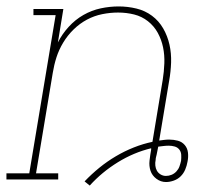

<svg xmlns="http://www.w3.org/2000/svg" viewBox="-38 -558 658 597"><path d="M241 19 225 6Q247 -17 271 -36.5Q295 -56 322 -72Q349 -88 378 -99.5Q407 -111 436 -117L468 -310Q472 -335 473 -361Q474 -387 469 -411Q464 -435 452.5 -456Q441 -477 422 -492Q403 -507 379 -513Q355 -519 329 -519Q305 -519 280 -514Q255 -509 232.5 -497Q210 -485 191 -466.5Q172 -448 158.5 -425.5Q145 -403 137.5 -379.5Q130 -356 126 -331L74 -19H143V0H-18V-19H53L135 -511H66V-530H159L142 -426Q155 -452 175.5 -474.5Q196 -497 221.5 -511.5Q247 -526 275 -532Q303 -538 331 -538Q359 -538 386 -531.5Q413 -525 434.5 -509Q456 -493 469.5 -469.5Q483 -446 489 -419Q495 -392 494 -363.5Q493 -335 488 -307L457 -121Q465 -122 472.5 -123Q480 -124 488 -124Q502 -124 515 -120.5Q528 -117 536.5 -107Q545 -97 546.5 -83Q548 -69 545 -55Q545 -55 545 -55Q545 -55 545 -55Q543 -43 538 -31Q533 -19 524 -10Q515 -1 502.5 3.5Q490 8 478 8Q462 8 448.5 -2Q435 -12 430 -27Q425 -42 427 -59Q429 -76 432 -93Q432 -94 432 -95Q432 -96 432 -97Q378 -84 328.5 -53.5Q279 -23 241 19ZM478 -11Q487 -11 495.5 -14.5Q504 -18 510.5 -25Q517 -32 520 -40.5Q523 -49 525 -58Q525 -58 525 -58Q525 -58 525 -58Q525 -58 525 -58Q525 -58 525 -58Q526 -67 525.5 -76.5Q525 -86 519.5 -93Q514 -100 505 -102.5Q496 -105 487 -105Q479 -105 470.5 -104Q462 -103 454 -102L453 -97Q452 -92 451 -87Q450 -82 449 -77Q448 -73 447 -69Q446 -65 446 -61Q444 -52 445 -43Q446 -34 450 -27Q454 -20 461.5 -15.5Q469 -11 478 -11Z"/></svg>

Font: Iosevka Curly Slab ThExObl
Style: Regular
Weight: 100
Width: 7
Italic angle: -9°
Monospace: yes
Designer: Belleve Invis
Foundry: Belleve Invis
Version: Version 11.1.0; ttfautohint (v1.8.3)